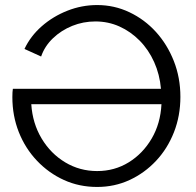

<svg xmlns="http://www.w3.org/2000/svg" viewBox="-20 -735 777 761"><path d="M365 6Q294 6 233.5 -21.5Q173 -49 126.5 -98Q80 -147 54.5 -211.5Q29 -276 29 -350Q29 -360 29.5 -369Q30 -378 31 -383H618Q613 -440 591 -489Q569 -538 533.5 -574Q498 -610 453.5 -630Q409 -650 358 -650Q310 -650 266.5 -632.5Q223 -615 190 -583.5Q157 -552 143 -511L77 -541Q101 -592 145.5 -631Q190 -670 247 -692.5Q304 -715 365 -715Q433 -715 493 -686.5Q553 -658 598 -608.5Q643 -559 669 -493Q695 -427 695 -351Q695 -276 669.5 -211Q644 -146 598.5 -97.5Q553 -49 493.5 -21.5Q434 6 365 6ZM365 -57Q434 -57 490 -91.5Q546 -126 581 -185.5Q616 -245 620 -322H104Q109 -246 145 -186Q181 -126 238.5 -91.5Q296 -57 365 -57Z"/></svg>

Font: Raleway Thin
Style: Regular
Weight: 400
Version: Version 4.026